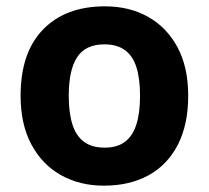

<svg xmlns="http://www.w3.org/2000/svg" viewBox="-20 -576 659 606"><path d="M574 -273.8Q574 -183 541.5 -119.5Q509 -56 449.3 -23Q389.7 10 307.6 10Q232 10 172.7 -23.1Q113.4 -56.2 79.2 -119.8Q45 -183.4 45 -274Q45 -410 116 -483Q187 -556 311 -556Q388.4 -556 447.2 -523Q506 -490 540 -427.3Q574 -364.5 574 -273.8ZM197 -273.8Q197 -220 208.5 -183.5Q220 -147 245 -128.5Q270 -110 310 -110Q350 -110 374.5 -128.5Q399 -147 410.5 -183.5Q422 -220 422 -273.6Q422 -328 410.5 -364Q399 -400 374 -418Q349.1 -436 309.3 -436Q250 -436 223.5 -395.5Q197 -355 197 -273.8Z"/></svg>

Font: Noto Sans Cham
Style: Regular
Weight: 400
Designer: Monotype Design Team
Foundry: Monotype Imaging Inc.
Version: Version 2.002